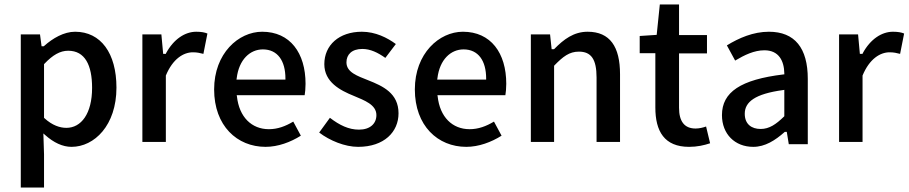

<svg xmlns="http://www.w3.org/2000/svg" viewBox="-20 -645 4065 859"><path d="M182 -41C220 -7 260 12 300 12C402 12 501 -84 501 -253C501 -407 431 -503 316 -503C266 -503 216 -474 177 -439L176 -438H166L159 -491H73V194H177V45L174 -48ZM177 -118V-358L179 -360C216 -399 249 -418 285 -418C360 -418 392 -354 392 -252C392 -136 343 -73 277 -73C248 -73 214 -84 179 -116Z M722 -10V-306V-307C753 -382 801 -411 843 -411C862 -411 874 -408 890 -404L908 -495C896 -500 881 -503 858 -503C808 -503 757 -470 723 -407L722 -404H710L702 -491H617V-10Z M1168 12C1224 12 1280 -9 1326 -38L1292 -101C1257 -80 1222 -67 1183 -67C1106 -67 1050 -121 1040 -214L1039 -219H1343C1345 -230 1347 -250 1347 -270C1347 -408 1278 -503 1153 -503C1047 -503 938 -406 938 -245C938 -82 1041 12 1168 12ZM1039 -295C1049 -379 1099 -424 1156 -424C1222 -424 1257 -373 1257 -294V-289H1038Z M1582 12C1699 12 1763 -55 1763 -138C1763 -228 1693 -260 1627 -286C1580 -305 1530 -321 1530 -366C1530 -401 1554 -426 1601 -426C1637 -426 1670 -410 1704 -386L1751 -448C1713 -476 1660 -503 1599 -503C1497 -503 1431 -443 1431 -358C1431 -278 1501 -241 1563 -216C1610 -196 1664 -177 1664 -130C1664 -92 1636 -65 1586 -65C1540 -65 1499 -85 1456 -118L1408 -52C1455 -16 1523 12 1582 12Z M2066 12C2122 12 2178 -9 2224 -38L2190 -101C2155 -80 2120 -67 2081 -67C2004 -67 1948 -121 1938 -214L1937 -219H2241C2243 -230 2245 -250 2245 -270C2245 -408 2176 -503 2051 -503C1945 -503 1836 -406 1836 -245C1836 -82 1939 12 2066 12ZM1937 -295C1947 -379 1997 -424 2054 -424C2120 -424 2155 -373 2155 -294V-289H1936Z M2459 -10V-350L2460 -352C2499 -392 2527 -414 2570 -414C2625 -414 2649 -380 2649 -298V-10H2754V-313C2754 -436 2709 -503 2609 -503C2547 -503 2502 -469 2460 -426L2458 -425H2448L2441 -491H2355V-10Z M3063 12C3099 12 3130 5 3157 -4L3139 -79C3125 -74 3108 -70 3092 -70C3042 -70 3018 -102 3018 -163V-406H3143V-488H3018V-625H2932L2918 -489L2842 -484V-407H2912V-164C2912 -58 2952 12 3063 12Z M3350 12C3403 12 3448 -17 3490 -54L3491 -55H3500L3509 0H3594V-292C3594 -430 3536 -503 3420 -503C3350 -503 3286 -475 3232 -442L3269 -374C3311 -399 3354 -420 3400 -420C3465 -420 3488 -372 3489 -317V-312H3485C3294 -289 3210 -233 3210 -130C3210 -45 3268 12 3350 12ZM3483 -242 3489 -243V-125L3487 -123C3452 -89 3422 -68 3383 -68C3343 -68 3312 -89 3312 -136C3312 -189 3358 -225 3483 -242Z M3839 -10V-306V-307C3870 -382 3918 -411 3960 -411C3979 -411 3991 -408 4007 -404L4025 -495C4013 -500 3998 -503 3975 -503C3925 -503 3874 -470 3840 -407L3839 -404H3827L3819 -491H3734V-10Z"/></svg>

Font: Falling Sky
Style: Light
Weight: 400
Designer: Paul D. Hunt
Foundry: Adobe Systems Incorporated
Version: Version 1.02